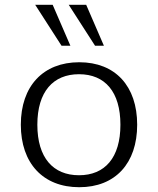

<svg xmlns="http://www.w3.org/2000/svg" viewBox="-20 -771 660 802"><path d="M67 -250C67 -89 160 11 311 11C462 11 553 -89 553 -250C553 -411 462 -511 311 -511C160 -511 67 -411 67 -250ZM136 -250C136 -388 202 -461 310 -461C419 -461 483 -387 483 -250C483 -112 418 -39 310 -39C202 -39 136 -112 136 -250ZM127 -751 237 -580H274L200 -751ZM267 -751 377 -580H414L340 -751Z"/></svg>

Font: Perun Light
Style: Regular
Weight: 300
Foundry: Copyright (c) Stefan Peev, Context Ltd, 2016
Version: Version 1.089